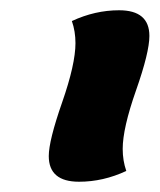

<svg xmlns="http://www.w3.org/2000/svg" viewBox="-20 -800 311 374"><path d="M134 -446Q75 -446 75 -496Q75 -526 101 -600.5Q127 -675 127 -716Q127 -739 120 -759Q165 -780 212 -780Q271 -780 271 -730Q271 -698 245 -624Q219 -550 219 -510Q219 -487 226 -467Q181 -446 134 -446Z"/></svg>

Font: Lemonada
Style: Bold
Weight: 700
Designer: Mohamed Gaber (Arabic), Eduardo Tunni (Latin)
Foundry: Kief Type Foundry
Version: Version 4.004